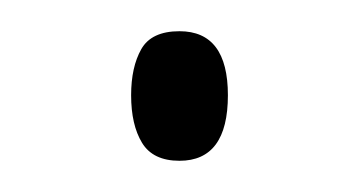

<svg xmlns="http://www.w3.org/2000/svg" viewBox="-20 -399 229 123"><path d="M64 -338Q64 -356 70.5 -367.5Q77 -379 95 -379Q126 -379 126 -338Q126 -296 95 -296Q78 -296 71 -307.5Q64 -319 64 -338Z"/></svg>

Font: Noto Sans Gujarati ExtraCondensed ExtraLight
Style: Regular
Weight: 200
Width: 2
Designer: Jelle Bosma - Monotype Design Team, Universal Thirst
Foundry: Monotype Imaging Inc.
Version: Version 2.106; ttfautohint (v1.8.4.7-5d5b)